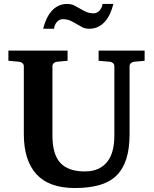

<svg xmlns="http://www.w3.org/2000/svg" viewBox="-20 -924 769 960"><path d="M649.9 -615.2Q641.6 -614.3 634.8 -608.4Q627.9 -602.5 627.9 -592.8V-253.9Q627.9 -180.2 611.3 -128.7Q594.7 -77.1 561 -44.9Q527.3 -12.7 475.8 1.7Q424.3 16.1 354 16.1Q225.1 16.1 162.1 -53Q99.1 -122.1 99.1 -253.9V-592.8Q99.1 -602.5 92 -608.4Q85 -614.3 76.2 -615.2L22 -620.1V-670.9H317.9V-620.1L264.2 -615.2Q255.9 -614.3 249 -608.4Q242.2 -602.5 242.2 -592.8V-246.1Q242.2 -152.3 281.7 -109.6Q321.3 -66.9 403.8 -66.9Q443.4 -66.9 471.2 -79.8Q499 -92.8 517.1 -116.2Q535.2 -139.6 543.5 -172.6Q551.8 -205.6 551.8 -246.1V-592.8Q551.8 -602.5 545.4 -608.4Q539.1 -614.3 529.8 -615.2L473.1 -620.1V-670.9H703.1V-620.1ZM546.9 -904.3Q540.5 -878.4 530.3 -856Q520 -833.5 505.4 -816.7Q490.7 -799.8 470.9 -790Q451.2 -780.3 425.8 -780.3Q406.2 -780.3 391.6 -787.8Q377 -795.4 362.5 -804.2Q348.1 -813 332 -820.6Q315.9 -828.1 293.9 -828.1Q277.3 -828.1 264.9 -814.5Q252.4 -800.8 250 -780.3H195.8Q202.1 -806.2 212.4 -828.6Q222.7 -851.1 237.3 -867.9Q252 -884.8 271.5 -894.5Q291 -904.3 315.9 -904.3Q335.4 -904.3 350.6 -897Q365.7 -889.6 380.1 -880.9Q394.5 -872.1 410.6 -864.7Q426.8 -857.4 448.7 -857.4Q456.5 -857.4 464.1 -861.1Q471.7 -864.7 477.5 -871.1Q483.4 -877.4 487.5 -886Q491.7 -894.5 492.7 -904.3Z"/></svg>

Font: Charis SIL APac
Style: Bold
Weight: 700
Foundry: SIL International
Version: Version 5.000